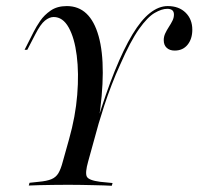

<svg xmlns="http://www.w3.org/2000/svg" viewBox="-20 -602 644 623"><path d="M203.2 -2.4Q175.8 -2.4 151.6 -2Q127.4 -1.6 107.7 -1.2Q87.9 -0.8 73.4 0L75.8 -8.9L105.6 -12.1Q132.3 -14.5 146.8 -20.6Q161.3 -26.6 169.4 -39.9Q177.4 -53.2 183.9 -78.2L204 -150Q225 -224.2 230.6 -294.4Q236.3 -364.5 229 -421.8Q221.8 -479 202.8 -512.9Q183.9 -546.8 154 -546.8Q140.3 -546.8 125.8 -535.1Q111.3 -523.4 94.4 -490.3L68.5 -440.3H59.7L89.5 -499.2Q97.6 -515.3 110.5 -534.3Q123.4 -553.2 144.4 -567.7Q165.3 -582.3 196.8 -582.3Q272.6 -582.3 300 -484.7Q327.4 -387.1 299.2 -204L293.5 -202.4Q323.4 -300 352.4 -371.8Q381.5 -443.5 409.7 -490.3Q437.9 -537.1 466.5 -559.7Q495.2 -582.3 524.2 -582.3Q560.5 -582.3 582.3 -560.9Q604 -539.5 604 -505.6Q604 -475.8 588.7 -456.9Q573.4 -437.9 546.8 -437.9Q530.6 -437.9 521 -446.8Q511.3 -455.6 511.3 -471.8Q511.3 -483.1 516.1 -493.5Q521 -504 527.8 -514.5Q534.7 -525 539.5 -534.7Q544.4 -544.4 544.4 -554.8Q544.4 -564.5 538.7 -569Q533.1 -573.4 522.6 -573.4Q504.8 -573.4 481.9 -560.1Q458.9 -546.8 431 -507.7Q403.2 -468.5 369.4 -391.1Q355.6 -361.3 342.3 -326.6Q329 -291.9 318.1 -258.9Q307.3 -225.8 300 -200.8L266.1 -78.2Q255.6 -41.1 261.7 -29Q267.7 -16.9 304.8 -12.1L345.2 -8.1L342.7 0.8Q331.5 0 316.5 -0.4Q301.6 -0.8 283.5 -1.2Q265.3 -1.6 244.4 -2Q223.4 -2.4 200.8 -2.4H203.2Z"/></svg>

Font: Playfair 144pt SemiCondensed
Style: Italic
Weight: 400
Width: 4
Italic angle: -15.6°
Designer: Claus Eggers Sørensen
Foundry: Claus Eggers Sørensen
Version: Version 2.203